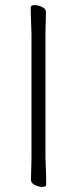

<svg xmlns="http://www.w3.org/2000/svg" viewBox="-20 -726 303 756"><path d="M104 -590V-105Q104 -98 103.5 -80Q103 -62 102.5 -43.5Q102 -25 102 -17Q102 -5 117.5 2.5Q133 10 146 10Q162 10 162 1Q162 -11 161.5 -34Q161 -57 160 -78Q159 -99 159 -105V-590Q159 -602 159.5 -620Q160 -638 160.5 -654.5Q161 -671 161 -679Q161 -691 145.5 -698.5Q130 -706 117 -706Q101 -706 101 -697Q101 -686 101.5 -664Q102 -642 103 -621Q104 -600 104 -590Z"/></svg>

Font: Klee One
Style: Regular
Weight: 400
Designer: Fontworks Inc.
Foundry: Fontworks Inc.
Version: Version 1.100